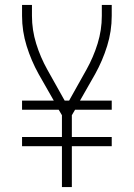

<svg xmlns="http://www.w3.org/2000/svg" viewBox="-20 -755 540 775"><path d="M230 0V-165H69V-202H230V-290L217 -312H69V-349H197L136 -456Q106 -510 87.5 -569.5Q69 -629 69 -691V-735H109V-691Q109 -634 126 -579Q143 -524 171 -474L241 -349H259L329 -474Q357 -524 374 -579Q391 -634 391 -691V-735H431V-691Q431 -629 412.5 -569.5Q394 -510 364 -456L303 -349H431V-312H283L270 -290V-202H431V-165H270V0Z"/></svg>

Font: iosevka_custom_sans_ss08 XLt
Style: Regular
Weight: 200
Designer: Belleve Invis
Foundry: Belleve Invis
Version: Version 10.3.0; ttfautohint (v1.8.3)